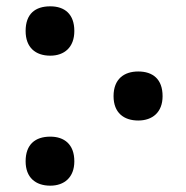

<svg xmlns="http://www.w3.org/2000/svg" viewBox="-20 -574 589 607"><path d="M139 -398C183 -398 215 -424 215 -476C215 -529 185 -554 139 -554C91 -554 61 -530 61 -476C61 -424 92 -398 139 -398ZM417 -193C462 -193 494 -219 494 -270C494 -324 463 -348 417 -348C372 -348 339 -324 339 -270C339 -217 372 -193 417 -193ZM139 13C183 13 215 -13 215 -64C215 -118 183 -142 139 -142C91 -142 61 -117 61 -64C61 -13 92 13 139 13Z"/></svg>

Font: Noto Sans Georgian SemiBold
Style: Regular
Weight: 600
Designer: Monotype Design Team, Akaki Razmadze
Foundry: Google LLC
Version: Version 2.005